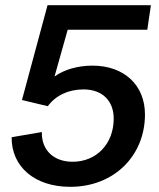

<svg xmlns="http://www.w3.org/2000/svg" viewBox="-20 -708 614 743"><path d="M252 15C421 15 541 -105 541 -265C541 -379 460 -454 338 -454C281 -454 229 -439 191 -412L242 -593H550L564 -688H164L65 -321L165 -297C194 -337 243 -362 303 -362C376 -362 420 -318 420 -249C420 -151 353 -82 261 -82C188 -82 140 -127 142 -197L25 -177C24 -63 114 15 252 15Z"/></svg>

Font: Ronzino Medium
Style: Italic
Weight: 500
Italic angle: -7.99998°
Designer: Nunzio Mazzaferro
Foundry: Collletttivo
Version: Version 1.000;Glyphs 3.3 (3337)